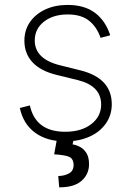

<svg xmlns="http://www.w3.org/2000/svg" viewBox="-20 -574 543 795"><path d="M436.4 -427.9 396.3 -417.3Q381.4 -462 348.9 -488.1Q316.4 -514.2 260.3 -514.2Q200.3 -514.2 162.1 -484.4Q123.9 -454.5 123.9 -406.6Q123.9 -329.5 229 -303.6L312.9 -282.7Q442.8 -250.4 442.8 -142.4Q442.8 -97.3 418.3 -62.5Q393.8 -27.7 350.5 -8.2Q307.2 11.4 250.4 11.4Q174.4 11.4 125.4 -24.5Q76.3 -60.4 62.1 -126.8L103.7 -137.4Q127.5 -28.4 250 -28.4Q316.8 -28.4 357.8 -60Q398.8 -91.6 398.8 -141Q398.8 -218.8 301.5 -242.5L214.5 -263.8Q147.7 -280.2 114.3 -316.4Q81 -352.6 81 -405.2Q81 -449.2 104 -482.6Q127.1 -516 167.6 -534.8Q208.1 -553.6 260.3 -553.6Q329.5 -553.6 373.2 -521Q416.9 -488.3 436.4 -427.9ZM216.6 -2.8H286.2L280.5 23.8Q295.1 25.9 310.9 34.1Q326.7 42.3 337.7 59.5Q348.7 76.7 348.7 106.5Q348.4 147.4 318 174.5Q287.6 201.7 225.1 201.7L221.2 154.8Q246.1 154.5 265.4 144.2Q284.8 133.9 284.8 108.3Q283.7 82 265.1 74.8Q246.4 67.5 204.2 65Z"/></svg>

Font: Inter UI Extra Light
Style: Regular
Weight: 200
Designer: Rasmus Andersson
Foundry: rsms
Version: 3.2;8d6f07862